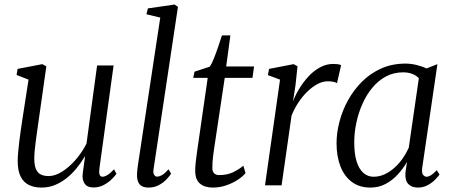

<svg xmlns="http://www.w3.org/2000/svg" viewBox="-20 -838 2046 868"><path d="M168 10Q135 10 110.8 -1.8Q86.5 -13.5 73.2 -40Q60 -66.5 60 -110.5Q60 -126 62 -149.2Q64 -172.5 67.2 -198.8Q70.5 -225 74 -249.5Q77.5 -274 80 -290.5L109 -478L55 -499L59.5 -526.5L171.5 -548L189.5 -538L153.5 -284.5Q151 -265.5 147.8 -244Q144.5 -222.5 141.8 -200.5Q139 -178.5 137 -158.2Q135 -138 135 -122Q135 -90.5 142.8 -73Q150.5 -55.5 165.2 -48.8Q180 -42 200 -42Q229 -42 260.8 -62Q292.5 -82 321.5 -115.2Q350.5 -148.5 371 -188.5L419 -542H493.5L429.5 -77Q427 -58.5 430.2 -48.8Q433.5 -39 443 -39Q453 -39 466 -47Q479 -55 495.5 -72.5L506.5 -52.5Q501 -43.5 486.2 -28.8Q471.5 -14 450 -2.2Q428.5 9.5 402.5 9.5Q373.5 9.5 362 -8.8Q350.5 -27 354 -52.5Q354 -55 355.2 -63.8Q356.5 -72.5 358.2 -84.8Q360 -97 361.5 -109Q363 -121 364.5 -130L363.5 -130.5Q346.5 -102.5 325.8 -77Q305 -51.5 280.2 -32Q255.5 -12.5 227.5 -1.2Q199.5 10 168 10Z M674 -72Q671.5 -56 676.8 -47.8Q682 -39.5 690 -39.5Q700 -39.5 712.5 -46.5Q725 -53.5 742 -72.5L753.5 -53Q747.5 -43 733.5 -28Q719.5 -13 698.8 -1.5Q678 10 651.5 10Q634.5 10 622.8 4.2Q611 -1.5 605 -14.8Q599 -28 599.5 -49.5Q599.5 -53.5 600 -60.5Q600.5 -67.5 601.5 -75.8Q602.5 -84 603.5 -91.5L704.5 -758.5L642 -773.5L648.5 -800L769.5 -817.5L784.5 -807Z M948.5 -169.5Q945.5 -148 943.5 -133Q941.5 -118 940.8 -105.5Q940 -93 940 -78.5Q940 -62.5 948 -54.5Q956 -46.5 971.5 -46.5Q1008.5 -46.5 1035.8 -60.2Q1063 -74 1080 -89L1090 -55.5Q1076.5 -39 1053 -24Q1029.5 -9 1001 0.5Q972.5 10 942 10Q905.5 10 884 -8Q862.5 -26 862.5 -66.5Q862.5 -74 863 -84.2Q863.5 -94.5 865 -106.2Q866.5 -118 868 -130.8Q869.5 -143.5 871.5 -156.5L919 -486H853.5L859.5 -514L928 -536.5Q936.5 -547.5 947 -573.8Q957.5 -600 967.2 -629Q977 -658 983.5 -678H1021.5L1002.5 -537.5H1128.5L1121.5 -486H996Z M1178 0 1246 -478 1191 -498.5 1196.5 -526.5 1307.5 -548 1325 -538.5 1316 -453.5 1304.5 -379Q1314.5 -407 1332.5 -436.5Q1350.5 -466 1374 -491.8Q1397.5 -517.5 1426.2 -533.2Q1455 -549 1486.5 -549Q1497.5 -549 1507.2 -547.8Q1517 -546.5 1522 -543L1503.5 -462Q1498 -466 1487 -468.2Q1476 -470.5 1462 -470.5Q1438.5 -470.5 1414.8 -457.8Q1391 -445 1368.8 -423.2Q1346.5 -401.5 1328.2 -373.5Q1310 -345.5 1298 -315L1253 0Z M1889 -81Q1885.5 -57 1892.5 -48Q1899.5 -39 1908.5 -39Q1918 -39 1929.5 -46.5Q1941 -54 1954.5 -68.5L1967 -49Q1962.5 -42 1949.2 -27.8Q1936 -13.5 1915.2 -1.8Q1894.5 10 1869 10Q1841 10 1825.5 -6.5Q1810 -23 1813 -59L1820 -106Q1803 -76.5 1779 -50Q1755 -23.5 1723.8 -6.8Q1692.5 10 1654.5 10Q1605 10 1571 -15.2Q1537 -40.5 1519.2 -85.5Q1501.5 -130.5 1501.5 -190.5Q1501.5 -238 1514.8 -288.5Q1528 -339 1553.8 -385.5Q1579.5 -432 1617.2 -469.5Q1655 -507 1704.2 -528.8Q1753.5 -550.5 1813.5 -550.5Q1837 -550.5 1862.2 -544.5Q1887.5 -538.5 1908 -528.5L1957.5 -548ZM1873.5 -484.5Q1861 -497.5 1843 -504.2Q1825 -511 1802.5 -511Q1760 -511 1725.2 -492.5Q1690.5 -474 1663.8 -442Q1637 -410 1618.8 -369Q1600.5 -328 1591 -283Q1581.5 -238 1581.5 -193.5Q1581.5 -141.5 1592.5 -107.2Q1603.5 -73 1623.2 -56Q1643 -39 1668.5 -39Q1695.5 -39 1719.8 -50.5Q1744 -62 1764.8 -81Q1785.5 -100 1801.5 -123.2Q1817.5 -146.5 1828 -170.5Z"/></svg>

Font: Merriweather 60pt Light
Style: Italic
Weight: 300
Italic angle: -7.8°
Version: Version 2.101